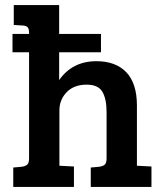

<svg xmlns="http://www.w3.org/2000/svg" viewBox="-20 -733 640 753"><path d="M376 -528H212V-419Q264 -493 358 -493Q434 -493 475.5 -449.5Q517 -406 517 -319V-83L574 -80V0H336V-76L369 -79Q384 -81 391 -87.5Q398 -94 398 -112V-293Q398 -345 381.5 -373Q365 -401 320 -401Q270 -401 241.5 -371.5Q213 -342 213 -300V-83L270 -80V0H32V-76L65 -79Q80 -81 87 -87.5Q94 -94 94 -112V-528H29V-600H94V-604Q94 -620 88.5 -626Q83 -632 69 -633L34 -635V-713H212V-600H376Z"/></svg>

Font: Bree Serif
Style: Regular
Weight: 400
Designer: Veronika Burian, Jos Scaglione
Foundry: TypeTogether
Version: Version 1.001